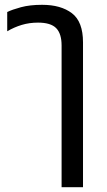

<svg xmlns="http://www.w3.org/2000/svg" viewBox="-20 -578 446 798"><path d="M236 200V-389Q236 -438 213.5 -461Q191 -484 138 -484Q102 -484 70.5 -474.5Q39 -465 10 -448V-528Q30 -538 67 -548Q104 -558 155 -558Q233 -558 279 -523Q325 -488 325 -402V200Z"/></svg>

Font: Noto Sans Living
Style: Regular
Weight: 400
Designer: Monotype Design Team
Foundry: Monotype Imaging Inc.
Version: Version 2.013; ttfautohint (v1.8.4.7-5d5b)